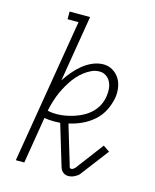

<svg xmlns="http://www.w3.org/2000/svg" viewBox="-112 -812 724 896"><g transform="rotate(15 250.0 -363.5)"><path d="M303 8Q294 8 286 4Q278 0 273 -6Q268 -12 265 -20Q262 -28 260 -36L204 -222Q197 -222 189 -221.5Q181 -221 174 -221Q162 -221 150 -222Q138 -223 127 -225L90 0H49L165 -698H112V-735H211L158 -415Q173 -438 191 -459.5Q209 -481 230.5 -498.5Q252 -516 277.5 -527Q303 -538 330 -538Q354 -538 374.5 -525.5Q395 -513 407 -493.5Q419 -474 422.5 -449.5Q426 -425 422 -401Q416 -369 401 -339Q386 -309 360.5 -286.5Q335 -264 304.5 -250Q274 -236 242 -229L297 -46Q298 -41 300 -34.5Q302 -28 309 -28Q314 -28 318.5 -31Q323 -34 327 -38L428 -172L459 -151L357 -17Q353 -11 346 -6.5Q339 -2 332 1.5Q325 5 317.5 6.5Q310 8 303 8ZM176 -257Q198 -257 219.5 -261Q241 -265 262.5 -272Q284 -279 304.5 -290.5Q325 -302 341.5 -318.5Q358 -335 368 -355.5Q378 -376 381 -398Q384 -416 382.5 -433.5Q381 -451 373.5 -466.5Q366 -482 352 -491.5Q338 -501 320 -501Q300 -501 281.5 -492.5Q263 -484 246.5 -471Q230 -458 216.5 -442.5Q203 -427 192 -409.5Q181 -392 171.5 -374Q162 -356 155 -337.5Q148 -319 142.5 -300Q137 -281 133 -262Q144 -259 154.5 -258Q165 -257 176 -257Z"/></g></svg>

Font: Iosevka Slab Extralight
Style: Italic
Weight: 200
Italic angle: -9°
Monospace: yes
Designer: Belleve Invis
Foundry: Belleve Invis
Version: Version 11.1.1; ttfautohint (v1.8.3)